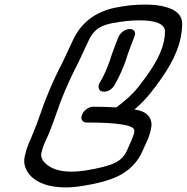

<svg xmlns="http://www.w3.org/2000/svg" viewBox="-20 -820 817 840"><path d="M435 -419Q415 -419 412 -435Q411 -438 411 -441Q411 -447 414 -454L418 -461Q436 -491 449 -525Q460 -550 468 -578Q482 -618 499 -660Q507 -675 520.5 -684Q534 -693 549 -693Q564 -692 569 -682Q571 -678 571 -673Q571 -667 568 -660L567 -657Q553 -622 539 -583Q531 -554 519 -526Q503 -486 480 -446Q462 -419 435 -419ZM266 0Q156 -1 108 -57Q86 -86 86 -116Q86 -126 88 -135Q94 -163 105 -191L114 -211Q143 -280 157.5 -324Q172 -368 192 -415Q218 -479 255 -550L299 -644Q352 -758 482 -786H483Q549 -800 613 -800Q636 -800 660 -798Q777 -784 777 -716V-712Q775 -648 750 -590Q719 -514 640 -415Q607 -373 568 -341L585 -338Q643 -323 643 -273V-271Q639 -240 626 -209L606 -165Q574 -86 492 -47Q431 -20 337 -6Q300 0 266 0ZM293 -69Q321 -69 354 -74Q445 -89 483 -107.5Q521 -126 537 -165L556 -208Q568 -235 568 -249Q567 -284 359 -284Q345 -284 339 -294Q336 -299 336 -305Q336 -311 339 -318Q345 -333 359 -343Q373 -353 387 -353Q445 -353 489 -350Q552 -397 584 -438Q657 -530 682 -592Q702 -639 702 -685Q697 -731 590 -731Q535 -731 468 -718Q424 -709 402 -690Q380 -671 367 -641L322 -545Q286 -475 261 -415Q243 -372 228 -327.5Q213 -283 194 -236L173 -189Q165 -169 161 -150Q160 -146 160 -142Q160 -127 173 -111Q211 -69 293 -69Z"/></svg>

Font: Bubblez Graffiti
Style: Italic
Weight: 400
Italic angle: -22.5°
Designer: GGBotNet
Foundry: GGBotNet
Version: 1.00